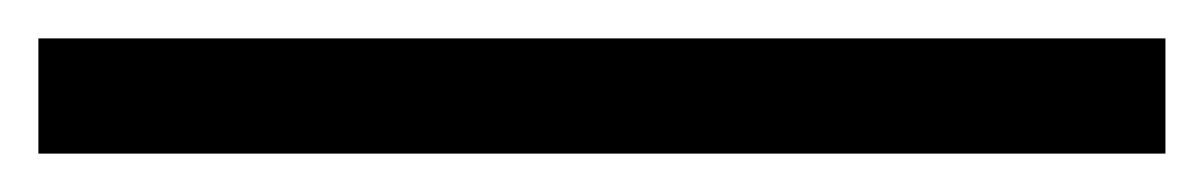

<svg xmlns="http://www.w3.org/2000/svg" viewBox="-22 60 627 100"><path d="M-2 140V80H585V140Z"/></svg>

Font: Mplus 1p
Style: Regular
Weight: 400
Version: Version 1.061